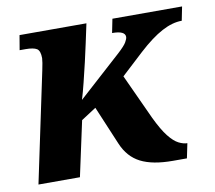

<svg xmlns="http://www.w3.org/2000/svg" viewBox="-65 -610 765 684"><g transform="rotate(-10 317.5 -268.0)"><path d="M507 0Q434 0 391 -22Q348 -44 327 -94L268 -234L214 -199L171 0H21L105 -398Q108 -411 110 -424Q112 -437 112 -441Q112 -468 100 -475.5Q88 -483 59 -483H38L47 -536H289L274 -466Q268 -437 259.5 -401Q251 -365 242.5 -330.5Q234 -296 226 -270L382 -411Q406 -433 413 -445Q420 -457 420 -464Q420 -486 373 -486L383 -536H635L625 -486Q591 -486 552.5 -465.5Q514 -445 466 -401L386 -327L461 -164Q483 -118 502 -94Q521 -70 538 -61.5Q555 -53 569 -53L558 0Z"/></g></svg>

Font: Noto Serif
Style: Bold Italic
Weight: 700
Italic angle: -12°
Designer: Monotype Design Team
Foundry: Monotype Imaging Inc.
Version: Version 2.013